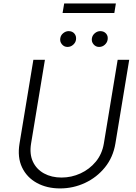

<svg xmlns="http://www.w3.org/2000/svg" viewBox="-20 -1071 784 1104"><path d="M656.6 -727.3H723L643.5 -245.7Q630.3 -166.5 583.5 -108.7Q536.6 -50.8 468.9 -19.2Q401.3 12.4 325.3 12.4Q249.3 12.4 191.8 -19.2Q134.2 -50.8 106.7 -108.7Q79.2 -166.5 92.3 -245.7L171.9 -727.3H238.3L158.7 -245.7Q148.8 -185.4 169.2 -141.5Q189.6 -97.7 233 -73.9Q276.3 -50.1 333.8 -50.1Q391 -50.1 442.8 -73.9Q494.7 -97.7 530.9 -141.5Q567.1 -185.4 577.1 -245.7ZM549.7 -801.1Q530.5 -801.1 517.8 -816.2Q505 -831.3 508.5 -851.6Q511.7 -869 525.9 -880.5Q540.1 -892 556.5 -892Q577.8 -892 590.2 -877.7Q602.6 -863.3 598.7 -842Q595.9 -825.6 582.2 -813.4Q568.5 -801.1 549.7 -801.1ZM367.9 -801.1Q348.7 -801.1 335.9 -816.4Q323.2 -831.7 326.7 -851.6Q329.5 -869 343.9 -880.5Q358.3 -892 374.6 -892Q396 -892 408 -877.7Q420.1 -863.3 416.9 -842Q414.4 -826 400.6 -813.6Q386.7 -801.1 367.9 -801.1ZM646.3 -1051.1 637.4 -996.4H339.8L349.1 -1051.1Z"/></svg>

Font: Inter UI Light
Style: Italic
Weight: 300
Italic angle: 9.39999°
Designer: Rasmus Andersson
Foundry: rsms
Version: 3.2;8d6f07862